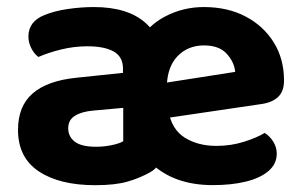

<svg xmlns="http://www.w3.org/2000/svg" viewBox="-20 -515 866 550"><path d="M411.2 -170.1 405.7 -270.4 653.7 -309.1Q651 -337.5 629.3 -361.2Q607.6 -384.9 564.3 -384.9Q518.8 -384.9 489 -354.5Q459.3 -324 457.8 -267.6L462.3 -198.5Q471.4 -144.4 509.3 -120.7Q547.2 -97.1 599.6 -97.1Q641.6 -97.1 678.6 -108.8Q715.6 -120.5 738.2 -134.2Q753 -125 762.9 -109Q772.8 -93 772.8 -75Q772.8 -45.3 749 -25Q725.2 -4.7 684 5.3Q642.8 15.3 589.7 15.3Q478.4 15.3 412.8 -47.6Q347.2 -110.6 341.9 -221Q341.9 -226.8 340.2 -233.5Q338.5 -240.2 338.5 -246.2Q338.5 -332 370.2 -386.7Q401.9 -441.3 453.4 -468Q504.8 -494.8 563.8 -494.8Q632.4 -494.8 683.8 -467.6Q735.2 -440.5 764.4 -393.2Q793.6 -346 793.6 -284.4Q793.6 -253.3 776.7 -237.4Q759.9 -221.4 729.7 -217.1ZM255.2 -94.6Q278.2 -94.6 300.4 -99.3Q322.6 -104 333 -110.4V-206L248.6 -198.4Q214.8 -195.6 195.1 -183.6Q175.4 -171.6 175.4 -147.7Q175.4 -123.6 194.3 -109.1Q213.2 -94.6 255.2 -94.6ZM248.9 -494.8Q345.3 -494.8 396.3 -449.9Q447.2 -405.1 447.2 -316.8V-88.2Q447.2 -63.2 436.3 -46.5Q425.4 -29.9 410.7 -21.9Q381.1 -5 345.4 5.2Q309.8 15.5 252.9 15.5Q150.6 15.5 91.1 -24.1Q31.6 -63.8 31.6 -142.9Q31.6 -211 73.6 -247.4Q115.6 -283.8 198.6 -292.3L332.3 -306.3V-318.3Q332.3 -352.4 305.7 -367.4Q279.1 -382.4 230.4 -382.4Q192.4 -382.4 155.7 -373.4Q119 -364.5 90 -351.8Q78.2 -360.3 69.8 -376.6Q61.4 -393 61.4 -410.6Q61.4 -453.3 107.1 -471.8Q135.6 -483.6 174.1 -489.2Q212.7 -494.8 248.9 -494.8Z"/></svg>

Font: Baloo Bhaijaan 2
Style: Regular
Weight: 400
Designer: Sanskriti Dholi, Noopur Datye and Ek Type
Foundry: Ek Type
Version: Version 1.701